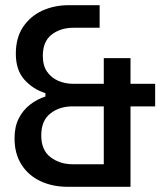

<svg xmlns="http://www.w3.org/2000/svg" viewBox="-20 -720 638 740"><path d="M242 0Q182 0 135.5 -22Q89 -44 62.5 -86Q36 -128 36 -187Q36 -231 52 -263Q68 -295 95.5 -316.5Q123 -338 155 -348V-361Q107 -376 74 -413Q41 -450 41 -513Q41 -574 68.5 -615.5Q96 -657 142 -678.5Q188 -700 246 -700H364V-613H263Q213 -613 179 -586.5Q145 -560 145 -505Q145 -467 161.5 -443.5Q178 -420 204.5 -408.5Q231 -397 263 -397H380V-496H483V-397H578V-310H483V0ZM259 -87H380V-310H259Q209 -310 174 -282.5Q139 -255 139 -198Q139 -141 175 -114Q211 -87 259 -87Z"/></svg>

Font: Space Grotesk Medium
Style: Regular
Weight: 500
Designer: Florian Karsten
Foundry: Florian Karsten
Version: Version 2.000